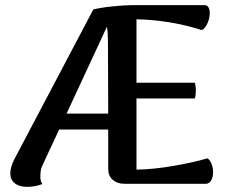

<svg xmlns="http://www.w3.org/2000/svg" viewBox="-20 -715 896 747"><path d="M809 -45Q809 -26 801.5 -13Q794 0 781 0H464Q436 0 418.5 -15.5Q401 -31 401 -58V-211H210L143 -67Q137 -54 137 -27Q137 -9 145 1Q116 12 86 12Q55 12 37.5 -2Q20 -16 20 -40Q20 -63 35 -94L343 -678Q369 -685 416 -690Q463 -695 496 -695H777Q786 -695 791 -686.5Q796 -678 796 -664Q796 -644 787 -624Q778 -604 765 -598Q643 -637 511 -640V-393H738Q742 -380 742 -363Q742 -344 738 -332H511V-55Q576 -56 654.5 -69.5Q733 -83 787 -99Q797 -93 803 -77.5Q809 -62 809 -45ZM401 -273 400 -551Q400 -589 396 -611L239 -273Z"/></svg>

Font: Arima Madurai
Style: Bold
Weight: 700
Designer: Joana Correia and Natanael Gama
Foundry: NDISCOVER
Version: Version 1.019